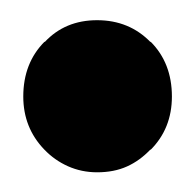

<svg xmlns="http://www.w3.org/2000/svg" viewBox="-20 -389 193 193"><path d="M3.4 -292Q3.4 -325.7 24.9 -347.2V-346.7Q45.4 -368.7 77.6 -368.7Q109.9 -368.7 131.3 -346.7V-347.2Q152.8 -325.7 152.8 -292Q152.8 -259.8 131.3 -238.3V-238.8Q120.6 -227.5 107.7 -221.7Q94.7 -215.8 77.6 -215.8Q62 -215.8 48.3 -221.9Q34.7 -228 24.4 -238.8Q3.4 -260.7 3.4 -292Z"/></svg>

Font: Alte DIN 1451 Mittelschrift
Style: Bold
Weight: 700
Designer: Peter Wiegel
Foundry: Peter Wiegel
Version: Version 1.003